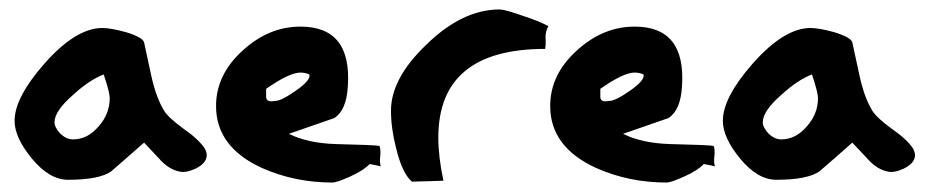

<svg xmlns="http://www.w3.org/2000/svg" viewBox="-20 -473 1948 404"><path d="M356.4 -112.3Q334 -117.2 314.5 -139.6Q285.2 -170.9 283.2 -172.9Q249 -142.6 213.9 -112.3Q188.5 -94.7 123 -94.7Q84 -94.7 46.9 -139.6Q10.7 -183.6 10.7 -218.8Q10.7 -267.6 73.2 -338.9Q139.6 -414.1 195.3 -414.1Q212.9 -414.1 245.1 -405.3Q280.3 -394.5 283.2 -383.8Q291 -347.7 298.8 -311.5Q308.6 -267.6 325.2 -240.2Q334 -225.6 366.2 -202.1Q398.4 -179.7 411.1 -160.2Q415 -152.3 415 -146.5Q415 -129.9 391.6 -118.2Q370.1 -108.4 356.4 -112.3ZM210.9 -266.6Q210.9 -278.3 198.2 -316.4Q168 -304.7 133.8 -273.4Q94.7 -239.3 94.7 -215.8Q94.7 -205.1 106.4 -192.4Q119.1 -179.7 133.8 -179.7Q164.1 -179.7 187.5 -207Q210.9 -233.4 210.9 -266.6Z M778.3 -166Q781.2 -161.1 780.3 -146.5Q778.3 -130.9 781.2 -123Q773.4 -125 757.8 -127.9Q745.1 -114.3 716.8 -101.6Q688.5 -88.9 679.7 -88.9Q600.6 -88.9 532.2 -119.1Q434.6 -163.1 434.6 -250Q434.6 -316.4 491.2 -367.2Q545.9 -417 612.3 -417Q720.7 -417 711.9 -291Q709 -241.2 683.6 -224.6Q635.7 -208 587.9 -191.4Q627 -171.9 685.5 -169.9Q767.6 -168 778.3 -166ZM630.9 -316.4Q622.1 -320.3 612.3 -320.3Q588.9 -320.3 540 -286.1Q540 -277.3 540 -269.5Q540 -259.8 550.8 -259.8Q553.7 -259.8 558.6 -260.7Q570.3 -259.8 602.5 -282.2Q634.8 -304.7 630.9 -316.4Z M1133.8 -418Q1127.9 -407.2 1127.9 -395.5Q1128.9 -377.9 1127 -370.1Q902.3 -370.1 902.3 -183.6Q902.3 -142.6 913.1 -92.8Q890.6 -91.8 846.7 -90.8Q826.2 -108.4 813.5 -161.1Q802.7 -203.1 802.7 -240.2Q802.7 -307.6 876 -377.9Q952.1 -453.1 1031.2 -453.1Q1042 -453.1 1078.1 -440.4Q1114.3 -428.7 1133.8 -418Z M1481.4 -166Q1484.4 -161.1 1483.4 -146.5Q1481.4 -130.9 1484.4 -123Q1476.6 -125 1460.9 -127.9Q1448.2 -114.3 1419.9 -101.6Q1391.6 -88.9 1382.8 -88.9Q1303.7 -88.9 1235.4 -119.1Q1137.7 -163.1 1137.7 -250Q1137.7 -316.4 1194.3 -367.2Q1249 -417 1315.4 -417Q1423.8 -417 1415 -291Q1412.1 -241.2 1386.7 -224.6Q1338.9 -208 1291 -191.4Q1330.1 -171.9 1388.7 -169.9Q1470.7 -168 1481.4 -166ZM1334 -316.4Q1325.2 -320.3 1315.4 -320.3Q1292 -320.3 1243.2 -286.1Q1243.2 -277.3 1243.2 -269.5Q1243.2 -259.8 1253.9 -259.8Q1256.8 -259.8 1261.7 -260.7Q1273.4 -259.8 1305.7 -282.2Q1337.9 -304.7 1334 -316.4Z M1846.7 -112.3Q1824.2 -117.2 1804.7 -139.6Q1775.4 -170.9 1773.4 -172.9Q1739.3 -142.6 1704.1 -112.3Q1678.7 -94.7 1613.3 -94.7Q1574.2 -94.7 1537.1 -139.6Q1501 -183.6 1501 -218.8Q1501 -267.6 1563.5 -338.9Q1629.9 -414.1 1685.5 -414.1Q1703.1 -414.1 1735.4 -405.3Q1770.5 -394.5 1773.4 -383.8Q1781.2 -347.7 1789.1 -311.5Q1798.8 -267.6 1815.4 -240.2Q1824.2 -225.6 1856.4 -202.1Q1888.7 -179.7 1901.4 -160.2Q1905.3 -152.3 1905.3 -146.5Q1905.3 -129.9 1881.8 -118.2Q1860.4 -108.4 1846.7 -112.3ZM1701.2 -266.6Q1701.2 -278.3 1688.5 -316.4Q1658.2 -304.7 1624 -273.4Q1585 -239.3 1585 -215.8Q1585 -205.1 1596.7 -192.4Q1609.4 -179.7 1624 -179.7Q1654.3 -179.7 1677.7 -207Q1701.2 -233.4 1701.2 -266.6Z"/></svg>

Font: Lazy Dog
Style: Regular
Weight: 400
Version: July 2001 - Freeware